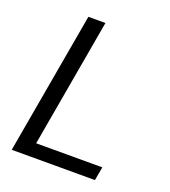

<svg xmlns="http://www.w3.org/2000/svg" viewBox="-129 -794 785 889"><g transform="rotate(20 263.0 -350.0)"><path d="M31 0 154 -700H238L127 -67H453L441 0Z"/></g></svg>

Font: Rethink Sans
Style: Italic
Weight: 400
Italic angle: -10°
Designer: The Rethink Sans project authors (Hans Thiessen). DM Sans designed by Colophon Foundry.
Foundry: Rethink Communications LLC
Version: Version 1.001